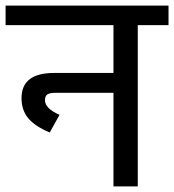

<svg xmlns="http://www.w3.org/2000/svg" viewBox="-30 -667 623 687"><path d="M573 -647V-577H463V0H376V-335H171Q149 -335 140 -329.5Q131 -324 131 -308Q131 -279 183 -256L148 -193Q95 -215 71 -244Q47 -273 47 -316Q47 -406 164 -406H376V-577H-10V-647Z"/></svg>

Font: Biryani
Style: Regular
Weight: 400
Designer: Dan Reynolds and Mathieu Réguer
Foundry: Dan Reynolds and Mathieu Réguer
Version: Version 1.004; ttfautohint (v1.1) -l 5 -r 5 -G 72 -x 0 -D la